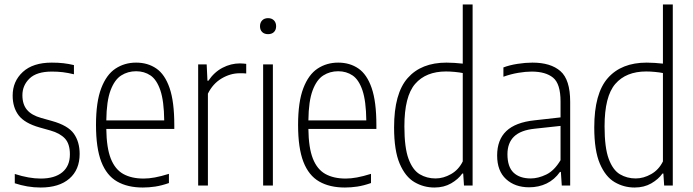

<svg xmlns="http://www.w3.org/2000/svg" viewBox="-20 -828 3093 857"><path d="M161.5 9Q131 9 102 4Q73 -1 46 -10V-51.5Q109.5 -31 161.5 -31Q224 -31 258 -59Q292 -87 292 -139Q292 -186 269.8 -209.8Q247.5 -233.5 205 -245.5L157 -259Q90 -278 63.2 -313.2Q36.5 -348.5 36.5 -401.5Q36.5 -465 81.8 -506.8Q127 -548.5 211 -548.5Q239.5 -548.5 263.2 -545.8Q287 -543 310 -537.5V-496.5Q283 -503 260.2 -505.8Q237.5 -508.5 211.5 -508.5Q144 -508.5 112 -477.8Q80 -447 80 -403Q80 -362 100.5 -337.8Q121 -313.5 164 -301.5L212 -288Q283.5 -268 309.5 -231.5Q335.5 -195 335.5 -141Q335.5 -70.5 289.8 -30.8Q244 9 161.5 9Z M617.5 9Q549.5 9 502.8 -17.8Q456 -44.5 432.2 -105.8Q408.5 -167 408.5 -270.5Q408.5 -373 431.8 -434Q455 -495 495.5 -521.8Q536 -548.5 587.5 -548.5Q639.5 -548.5 677.8 -522.2Q716 -496 737 -435Q758 -374 758 -270V-252.5H454.5Q455.5 -168.5 474.5 -120.2Q493.5 -72 530.2 -51.5Q567 -31 621 -31Q644.5 -31 671.5 -36Q698.5 -41 734 -52V-11Q701 0.5 672.8 4.8Q644.5 9 617.5 9ZM587.5 -510Q550.5 -510 521 -491.2Q491.5 -472.5 473.5 -424.8Q455.5 -377 454.5 -290.5H713Q712 -377 695.8 -424.8Q679.5 -472.5 651.8 -491.2Q624 -510 587.5 -510Z M864.5 0V-540.5H902.5L906 -467.5H910Q936 -506 973.2 -525.5Q1010.5 -545 1051 -545Q1060 -545 1067 -544.2Q1074 -543.5 1079 -543V-500Q1071 -501 1064.8 -501Q1058.5 -501 1049.5 -501Q1008.5 -501 969.2 -477.8Q930 -454.5 908 -410V0Z M1154.5 0V-540.5H1198V0ZM1176.5 -675.5Q1160 -675.5 1150.2 -685Q1140.5 -694.5 1140.5 -711Q1140.5 -727 1150.2 -737Q1160 -747 1176.5 -747Q1193 -747 1202.8 -737Q1212.5 -727 1212.5 -711Q1212.5 -694.5 1202.8 -685Q1193 -675.5 1176.5 -675.5Z M1519.5 9Q1451.5 9 1404.8 -17.8Q1358 -44.5 1334.2 -105.8Q1310.5 -167 1310.5 -270.5Q1310.5 -373 1333.8 -434Q1357 -495 1397.5 -521.8Q1438 -548.5 1489.5 -548.5Q1541.5 -548.5 1579.8 -522.2Q1618 -496 1639 -435Q1660 -374 1660 -270V-252.5H1356.5Q1357.5 -168.5 1376.5 -120.2Q1395.5 -72 1432.2 -51.5Q1469 -31 1523 -31Q1546.5 -31 1573.5 -36Q1600.5 -41 1636 -52V-11Q1603 0.5 1574.8 4.8Q1546.5 9 1519.5 9ZM1489.5 -510Q1452.5 -510 1423 -491.2Q1393.5 -472.5 1375.5 -424.8Q1357.5 -377 1356.5 -290.5H1615Q1614 -377 1597.8 -424.8Q1581.5 -472.5 1553.8 -491.2Q1526 -510 1489.5 -510Z M1919 9Q1871 9 1830 -15Q1789 -39 1764 -97.5Q1739 -156 1739 -259.5Q1739 -411 1799.8 -479.8Q1860.5 -548.5 1973 -548.5Q1990 -548.5 2009.2 -547.2Q2028.5 -546 2045.5 -544V-808H2089.5V0H2051L2047.5 -53.5H2043.5Q2025.5 -28 1993.5 -9.5Q1961.5 9 1919 9ZM1924 -31.5Q1959 -31.5 1993 -50.8Q2027 -70 2045.5 -107.5V-502Q2031 -505 2009.8 -507Q1988.5 -509 1971 -509Q1881 -509 1833 -453.5Q1785 -398 1785 -264Q1785 -169 1803.5 -119Q1822 -69 1853.5 -50.2Q1885 -31.5 1924 -31.5Z M2342 8Q2278.5 8 2238.8 -28.5Q2199 -65 2199 -134Q2199 -204 2240 -243Q2281 -282 2366 -291L2482 -304V-375Q2482 -454 2448.8 -481.2Q2415.5 -508.5 2353 -508.5Q2326.5 -508.5 2293.5 -503Q2260.5 -497.5 2227 -485.5V-527Q2254.5 -537.5 2290 -543Q2325.5 -548.5 2356.5 -548.5Q2438 -548.5 2481.5 -510.5Q2525 -472.5 2525 -373.5V0H2487.5L2483.5 -60.5H2479.5Q2455 -26 2419.8 -9Q2384.5 8 2342 8ZM2245 -139.5Q2245 -83.5 2272.2 -57.5Q2299.5 -31.5 2349 -31.5Q2382 -31.5 2418 -48.8Q2454 -66 2482 -113V-266L2366.5 -253.5Q2304 -247 2274.5 -218.5Q2245 -190 2245 -139.5Z M2812.5 9Q2764.5 9 2723.5 -15Q2682.5 -39 2657.5 -97.5Q2632.5 -156 2632.5 -259.5Q2632.5 -411 2693.2 -479.8Q2754 -548.5 2866.5 -548.5Q2883.5 -548.5 2902.8 -547.2Q2922 -546 2939 -544V-808H2983V0H2944.5L2941 -53.5H2937Q2919 -28 2887 -9.5Q2855 9 2812.5 9ZM2817.5 -31.5Q2852.5 -31.5 2886.5 -50.8Q2920.5 -70 2939 -107.5V-502Q2924.5 -505 2903.2 -507Q2882 -509 2864.5 -509Q2774.5 -509 2726.5 -453.5Q2678.5 -398 2678.5 -264Q2678.5 -169 2697 -119Q2715.5 -69 2747 -50.2Q2778.5 -31.5 2817.5 -31.5Z"/></svg>

Font: Encode Sans Condensed Condensed ExtraLight
Style: Regular
Weight: 200
Width: 3
Designer: Multiple Designers
Foundry: Impallari Type
Version: Version 3.000; ttfautohint (v1.8.3) -l 8 -r 50 -G 200 -x 14 